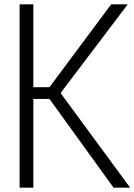

<svg xmlns="http://www.w3.org/2000/svg" viewBox="-20 -861 617 881"><path d="M70 0V-841H133V-461H207L490 -841H566L258 -434L577 0H501L207 -407H133V0Z"/></svg>

Font: Matangi Light
Style: Regular
Weight: 400
Version: Version 3.002